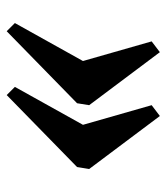

<svg xmlns="http://www.w3.org/2000/svg" viewBox="18 -514 497 573"><g transform="rotate(90 266.5 -227.5)"><path d="M263.7 1 239.3 -23.4 352.5 -226.6 293.9 -431.6 326.2 -456.1 484.4 -245.1 478.5 -209ZM73.2 1 48.8 -23.4 162.1 -226.6 103.5 -431.6 135.7 -456.1 293.9 -245.1 288.1 -209Z"/></g></svg>

Font: Kelvinch
Style: Bold Italic
Weight: 700
Italic angle: -10°
Designer: Paul James Miller
Foundry: High-Logic / Made with FontCreator
Version: Version 3.30 September 23, 2016